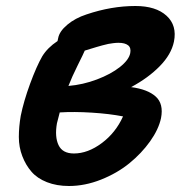

<svg xmlns="http://www.w3.org/2000/svg" viewBox="-20 -580 615 637"><path d="M209 37.1Q168 37.1 135.7 24.4Q103.5 11.7 84.5 -10.3Q65.4 -32.2 54 -62Q42.5 -91.8 42.5 -125.5Q42.5 -159.2 48.8 -195.8Q58.6 -244.1 79.8 -302Q101.1 -359.9 120.1 -393.1Q137.7 -421.9 170.9 -443.8Q171.4 -445.3 171.9 -448.5Q172.4 -451.7 172.9 -453.1Q176.8 -475.6 203.1 -497.8Q229.5 -520 267.1 -532.2Q349.6 -560.1 429.2 -560.1Q497.1 -560.1 532.5 -527.8Q567.9 -495.6 557.1 -441.9Q548.3 -399.4 510 -360.4Q471.7 -321.3 415 -291Q470.2 -283.7 496.8 -259.5Q523.4 -235.4 514.2 -188Q506.3 -150.9 478 -111.1Q449.7 -71.3 409.2 -38.3Q368.7 -5.4 315.2 15.9Q261.7 37.1 209 37.1ZM373 -438Q365.2 -438 355.7 -436.8Q346.2 -435.5 339.4 -434.3Q332.5 -433.1 319.3 -429.4Q306.2 -425.8 301.3 -424.3Q296.4 -422.9 280.5 -418Q264.6 -413.1 261.2 -412.1Q257.3 -402.3 238 -363.8Q218.8 -325.2 207 -294.9Q254.9 -298.8 301.5 -316.4Q348.1 -334 377.9 -357.7Q407.7 -381.3 412.1 -403.8Q415.5 -421.4 405 -429.7Q394.5 -438 373 -438ZM168.9 -170.9Q161.1 -126 174.3 -98.4Q187.5 -70.8 225.1 -70.8Q271.5 -70.8 317.6 -105.2Q363.8 -139.6 388.2 -193.8Q343.3 -202.6 284.4 -206.3Q225.6 -210 178.2 -207Q169.9 -174.8 168.9 -170.9Z"/></svg>

Font: Shantell Sans Irregular
Style: Italic
Weight: 600
Italic angle: -11.31°
Designer: Stephen Nixon, Anya Danilova, Shantell Martin
Foundry: Arrow Type
Version: Version 1.006;[9816181b4]